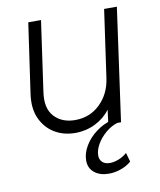

<svg xmlns="http://www.w3.org/2000/svg" viewBox="-84 -598 742 890"><g transform="rotate(-10 286.5 -153.0)"><path d="M237 12Q181 12 138.5 -14Q96 -40 74.5 -88Q53 -136 63 -204L110 -531H170L123 -200Q112 -125 148 -86Q184 -47 246 -47Q316 -47 364 -94Q412 -141 422 -214L467 -531H527L453 0H393L402 -68Q374 -31 330.5 -9.5Q287 12 237 12ZM357 225Q315 225 289 204Q263 183 263 147Q263 113 283 79Q303 45 337.5 19Q372 -7 414 -18H438L435 0Q406 9 380 31Q354 53 338 80.5Q322 108 322 134Q322 153 334.5 165Q347 177 370 177Q389 177 411 168.5Q433 160 451 144L463 187Q442 205 413.5 215Q385 225 357 225Z"/></g></svg>

Font: Plus Jakarta Sans Light
Style: Italic
Weight: 300
Italic angle: -8°
Designer: Gumpita Rahayu
Foundry: Tokotype
Version: Version 2.071; ttfautohint (v1.8.4.7-5d5b);gftools[0.9.29]